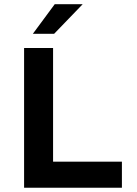

<svg xmlns="http://www.w3.org/2000/svg" viewBox="-20 -879 642 899"><path d="M92.8 0V-654.3H228.5V-122.1H550.8V0ZM133.8 -720.7 236.3 -859.4H367.2L233.4 -720.7Z"/></svg>

Font: Sen
Style: Bold
Weight: 700
Designer: Kosal Sen, Philatype
Foundry: Philatype
Version: Version 2.000;gftools[0.9.31]